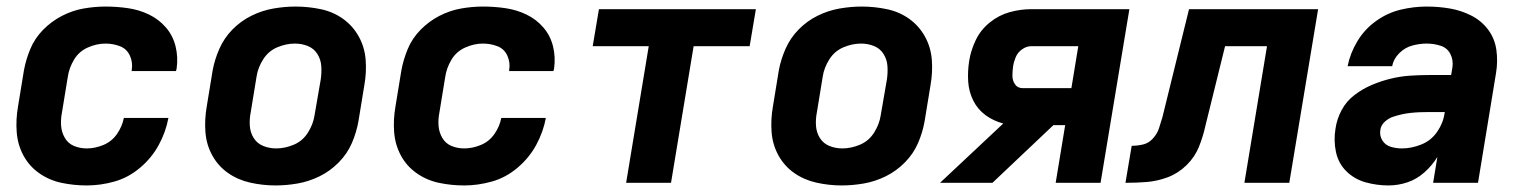

<svg xmlns="http://www.w3.org/2000/svg" viewBox="-20 -558 4648 586"><path d="M245 8Q287 8 329.5 -4Q372 -16 407.5 -46Q443 -76 464.5 -115.5Q486 -155 494 -198H358Q353 -172 337 -149Q321 -126 295.5 -115.5Q270 -105 245 -105Q224 -105 206 -112.5Q188 -120 178 -137Q168 -154 166.5 -174Q165 -194 169 -214L187 -324Q191 -351 206 -376Q221 -401 248 -413Q275 -425 302 -425Q325 -425 346 -417Q367 -409 376.5 -388Q386 -367 382 -344V-341H517L519 -348Q524 -383 516 -416Q508 -449 486.5 -474Q465 -499 435 -513.5Q405 -528 371 -533Q337 -538 302 -538Q269 -538 235 -532Q201 -526 169 -509.5Q137 -493 111.5 -467Q86 -441 72.5 -408.5Q59 -376 53 -343L35 -233Q28 -193 31 -154.5Q34 -116 51.5 -83.5Q69 -51 99.5 -29.5Q130 -8 167.5 0Q205 8 245 8Z M821 8Q854 8 888.5 2Q923 -4 955.5 -20Q988 -36 1014 -62.5Q1040 -89 1054 -121.5Q1068 -154 1074 -188L1092 -298Q1099 -337 1096 -375.5Q1093 -414 1075 -446.5Q1057 -479 1027 -500.5Q997 -522 959 -530Q921 -538 882 -538Q849 -538 814.5 -532Q780 -526 747.5 -510Q715 -494 689.5 -468Q664 -442 649.5 -409Q635 -376 629 -343L611 -233Q604 -193 607 -154.5Q610 -116 628 -83.5Q646 -51 676 -30Q706 -9 744 -0.5Q782 8 821 8ZM823 -105Q802 -105 783.5 -112.5Q765 -120 754.5 -136.5Q744 -153 742.5 -173.5Q741 -194 745 -214L763 -324Q767 -351 783 -376.5Q799 -402 826 -413.5Q853 -425 880 -425Q901 -425 919.5 -417.5Q938 -410 948.5 -393.5Q959 -377 960.5 -357Q962 -337 959 -316L940 -206Q936 -179 920 -153.5Q904 -128 877 -116.5Q850 -105 823 -105Z M1397 8Q1439 8 1481.5 -4Q1524 -16 1559.5 -46Q1595 -76 1616.5 -115.5Q1638 -155 1646 -198H1510Q1505 -172 1489 -149Q1473 -126 1447.5 -115.5Q1422 -105 1397 -105Q1376 -105 1358 -112.5Q1340 -120 1330 -137Q1320 -154 1318.5 -174Q1317 -194 1321 -214L1339 -324Q1343 -351 1358 -376Q1373 -401 1400 -413Q1427 -425 1454 -425Q1477 -425 1498 -417Q1519 -409 1528.5 -388Q1538 -367 1534 -344V-341H1669L1671 -348Q1676 -383 1668 -416Q1660 -449 1638.5 -474Q1617 -499 1587 -513.5Q1557 -528 1523 -533Q1489 -538 1454 -538Q1421 -538 1387 -532Q1353 -526 1321 -509.5Q1289 -493 1263.5 -467Q1238 -441 1224.5 -408.5Q1211 -376 1205 -343L1187 -233Q1180 -193 1183 -154.5Q1186 -116 1203.5 -83.5Q1221 -51 1251.5 -29.5Q1282 -8 1319.5 0Q1357 8 1397 8Z M1891 0H2028L2097 -417H2268L2287 -530H1808L1789 -417H1960Z M2549 8Q2582 8 2616.5 2Q2651 -4 2683.5 -20Q2716 -36 2742 -62.5Q2768 -89 2782 -121.5Q2796 -154 2802 -188L2820 -298Q2827 -337 2824 -375.5Q2821 -414 2803 -446.5Q2785 -479 2755 -500.5Q2725 -522 2687 -530Q2649 -538 2610 -538Q2577 -538 2542.5 -532Q2508 -526 2475.5 -510Q2443 -494 2417.5 -468Q2392 -442 2377.5 -409Q2363 -376 2357 -343L2339 -233Q2332 -193 2335 -154.5Q2338 -116 2356 -83.5Q2374 -51 2404 -30Q2434 -9 2472 -0.5Q2510 8 2549 8ZM2551 -105Q2530 -105 2511.5 -112.5Q2493 -120 2482.5 -136.5Q2472 -153 2470.5 -173.5Q2469 -194 2473 -214L2491 -324Q2495 -351 2511 -376.5Q2527 -402 2554 -413.5Q2581 -425 2608 -425Q2629 -425 2647.5 -417.5Q2666 -410 2676.5 -393.5Q2687 -377 2688.5 -357Q2690 -337 2687 -316L2668 -206Q2664 -179 2648 -153.5Q2632 -128 2605 -116.5Q2578 -105 2551 -105Z M2849 0H3009L3195 -176H3231L3202 0H3339L3427 -530H3127Q3095 -530 3062 -521Q3029 -512 3001 -489.5Q2973 -467 2958 -435.5Q2943 -404 2938 -372Q2933 -340 2935 -309Q2937 -278 2950.5 -251Q2964 -224 2988 -206.5Q3012 -189 3042 -181ZM3101 -289Q3086 -289 3078 -300.5Q3070 -312 3070 -326.5Q3070 -341 3072 -355Q3074 -369 3080 -383.5Q3086 -398 3099.5 -407.5Q3113 -417 3127 -417H3271L3250 -289Z M3415 0Q3447 0 3479.5 -2.5Q3512 -5 3544 -17Q3576 -29 3601.5 -54Q3627 -79 3639.5 -110.5Q3652 -142 3659 -174L3719 -417H3847L3778 0H3915L4003 -530H3609L3528 -201Q3523 -184 3517.5 -167Q3512 -150 3499 -135.5Q3486 -121 3468.5 -117Q3451 -113 3434 -113Z M4218 8Q4247 8 4275.5 -1.5Q4304 -11 4327.5 -32Q4351 -53 4367 -79L4354 0H4491L4546 -335Q4552 -371 4547 -406Q4542 -441 4521.5 -468Q4501 -495 4470.5 -510.5Q4440 -526 4405.5 -532Q4371 -538 4334 -538Q4295 -538 4255 -528.5Q4215 -519 4180 -494Q4145 -469 4123 -432.5Q4101 -396 4093 -356H4229Q4233 -378 4250.5 -395.5Q4268 -413 4290.5 -419Q4313 -425 4334 -425Q4356 -425 4376.5 -418.5Q4397 -412 4406.5 -393.5Q4416 -375 4413 -353L4409 -329H4341Q4312 -329 4283 -327Q4254 -325 4225 -318Q4196 -311 4167.5 -299Q4139 -287 4114 -268Q4089 -249 4074.5 -221.5Q4060 -194 4056 -165Q4050 -129 4057.5 -94Q4065 -59 4089.5 -35Q4114 -11 4148 -1.5Q4182 8 4218 8ZM4259 -105Q4241 -105 4224.5 -110Q4208 -115 4199 -129.5Q4190 -144 4193 -162Q4195 -176 4206.5 -186.5Q4218 -197 4231.5 -201.5Q4245 -206 4258.5 -209Q4272 -212 4286 -213.5Q4300 -215 4313.5 -215.5Q4327 -216 4341 -216H4390L4389 -213Q4385 -183 4366.5 -156Q4348 -129 4318 -117Q4288 -105 4259 -105Z"/></svg>

Font: Iosevka Sparkle XBdObl
Style: Regular
Weight: 800
Italic angle: -9°
Designer: Belleve Invis
Foundry: Belleve Invis
Version: Version 4.5.0; ttfautohint (v1.8.3)